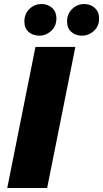

<svg xmlns="http://www.w3.org/2000/svg" viewBox="-20 -933 512 953"><path d="M16 0 156 -700H354L214 0ZM387 -756Q355 -756 334 -774.5Q313 -793 313 -826Q313 -865 338.5 -889Q364 -913 398 -913Q429 -913 450.5 -893.5Q472 -874 472 -842Q472 -803 446 -779.5Q420 -756 387 -756ZM175 -756Q143 -756 122 -774.5Q101 -793 101 -826Q101 -865 126.5 -889Q152 -913 186 -913Q218 -913 239 -893.5Q260 -874 260 -842Q260 -803 234 -779.5Q208 -756 175 -756Z"/></svg>

Font: Montserrat ExtraBold
Style: Italic
Weight: 800
Italic angle: -11.3°
Designer: Julieta Ulanovsky
Foundry: Julieta Ulanovsky
Version: Version 9.000; ttfautohint (v1.8.4.7-5d5b)